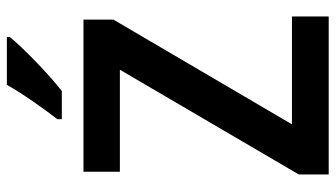

<svg xmlns="http://www.w3.org/2000/svg" viewBox="-229 -748 977 559"><g transform="rotate(-90 259.5 -468.5)"><path d="M431 -928V-937H292C267 -892 225 -833 192 -790V-777H274C322 -814 400 -890 431 -928ZM491 0V-107H177L482 -627V-714H39V-608H336L31 -87V0Z"/></g></svg>

Font: Noto Sans Myanmar UI SemiCondensed SemiBold
Style: Regular
Weight: 600
Width: 4
Designer: Monotype Design Team
Foundry: Monotype Imaging Inc.
Version: Version 2.103